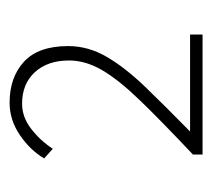

<svg xmlns="http://www.w3.org/2000/svg" viewBox="-41 -811 442 400"><g transform="rotate(-90 180.0 -611.0)"><path d="M58 -410V-430Q127 -495 170.5 -540Q214 -585 234 -619.5Q254 -654 254 -688Q254 -733 229.5 -759.5Q205 -786 164 -786Q136 -786 111.5 -767Q87 -748 70 -722L50 -740Q67 -769 98.5 -790.5Q130 -812 166 -812Q219 -812 251.5 -782Q284 -752 284 -690Q284 -648 261.5 -609.5Q239 -571 199 -529.5Q159 -488 106 -436H308V-410Z"/></g></svg>

Font: Source Sans Variable
Style: Regular
Weight: 200
Designer: Paul D. Hunt
Foundry: Adobe Systems Incorporated
Version: Version 3.006;hotconv 1.0.111;makeotfexe 2.5.65597